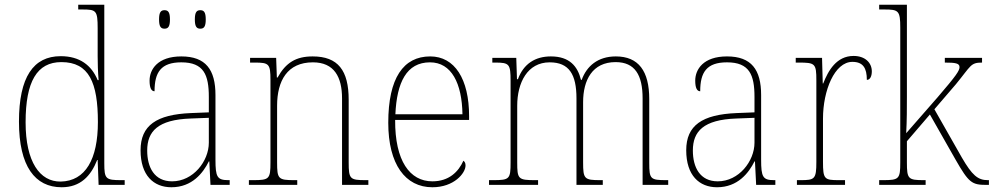

<svg xmlns="http://www.w3.org/2000/svg" viewBox="-20 -780 4192 810"><path d="M240 10C319 10 363 -37 390 -105H392L396 0H506V-20H492C426 -20 420 -25 420 -91V-760H310V-740H327C386 -740 392 -736 392 -660V-543C392 -513 393 -477 396 -442H392C366 -505 316 -543 236 -543C121 -543 60 -455 60 -267C60 -78 128 10 240 10ZM236 -14C148 -13 88 -97 88 -264C88 -436 136 -518 239 -518C356 -518 393 -431 393 -265C393 -109 341 -16 236 -14Z M825 -659C840 -659 848 -667 848 -698C848 -729 840 -737 825 -737C810 -737 802 -729 802 -698C802 -667 810 -659 825 -659ZM674 -659C689 -659 697 -667 697 -698C697 -729 689 -737 674 -737C659 -737 651 -729 651 -698C651 -667 659 -659 674 -659ZM703 10C791 10 837 -51 861 -99H863L868 0H949V-20H944C896 -20 889 -33 889 -107V-379C889 -486 848 -542 745 -542C645 -542 611 -487 611 -440C611 -410 618 -395 632 -395C632 -475 659 -517 745 -517C840 -517 861 -464 861 -371V-306L786 -303C640 -297 573 -251 573 -146C573 -40 628 10 703 10ZM706 -15C631 -15 601 -74 601 -145C601 -226 646 -275 784 -280L861 -283V-178C861 -100 795 -15 706 -15Z M1030 0H1234V-20H1222C1154 -20 1149 -25 1149 -95V-334C1149 -439 1192 -517 1300 -517C1390 -517 1423 -455 1423 -365V0H1534V-20H1523C1456 -20 1451 -25 1451 -95V-359C1451 -483 1406 -542 1299 -542C1229 -542 1186 -516 1151 -453H1148L1145 -536H1035V-516H1054C1115 -516 1121 -511 1121 -442V-95C1121 -25 1116 -20 1048 -20H1030Z M1804 10C1895 10 1944 -49 1944 -82C1944 -93 1940 -98 1935 -102C1914 -55 1874 -15 1804 -15C1709 -15 1646 -101 1647 -274H1959V-290C1959 -447 1898 -542 1795 -542C1682 -542 1618 -451 1618 -262C1618 -87 1690 10 1804 10ZM1931 -298H1648C1654 -432 1695 -517 1794 -517C1885 -517 1929 -428 1931 -298Z M2043 0H2250V-20H2237C2166 -20 2162 -25 2162 -95V-334C2162 -431 2205 -517 2299 -517C2381 -517 2412 -466 2412 -365V0H2523V-20H2513C2445 -20 2440 -25 2440 -95V-349C2440 -442 2479 -518 2577 -518C2659 -518 2691 -463 2691 -365V0H2799V-20H2792C2724 -20 2719 -24 2719 -93V-362C2719 -480 2674 -542 2578 -542C2502 -542 2455 -501 2434 -443H2431C2417 -500 2383 -542 2304 -542C2238 -542 2189 -511 2165 -446H2161L2158 -536H2057V-516H2069C2129 -516 2134 -510 2134 -438V-95C2134 -25 2130 -20 2061 -20H2043Z M3005 10C3093 10 3139 -51 3163 -99H3165L3170 0H3251V-20H3246C3198 -20 3191 -33 3191 -107V-379C3191 -486 3150 -542 3047 -542C2947 -542 2913 -487 2913 -440C2913 -410 2920 -395 2934 -395C2934 -475 2961 -517 3047 -517C3142 -517 3163 -464 3163 -371V-306L3088 -303C2942 -297 2875 -251 2875 -146C2875 -40 2930 10 3005 10ZM3008 -15C2933 -15 2903 -74 2903 -145C2903 -226 2948 -275 3086 -280L3163 -283V-178C3163 -100 3097 -15 3008 -15Z M3342 0H3545V-20H3519C3458 -20 3452 -24 3452 -97V-280C3452 -398 3501 -519 3576 -519C3621 -519 3637 -493 3637 -443C3651 -443 3658 -459 3658 -479C3658 -515 3630 -544 3581 -544C3509 -544 3474 -482 3453 -428H3451L3448 -536H3337V-516H3349C3419 -516 3424 -512 3424 -441V-97C3424 -24 3417 -20 3357 -20H3342Z M3689 0H3885V-20H3878C3811 -20 3806 -25 3806 -95V-184L3903 -297L4011 -107C4067 -9 4080 0 4141 0H4152V-20H4147C4105 -20 4081 -41 4038 -115L3922 -319L4013 -425C4077 -503 4074 -516 4123 -516V-536H3966V-516C4011 -516 4028 -513 4028 -497C4028 -482 4015 -462 3935 -369L3803 -218C3806 -270 3806 -327 3806 -374V-760H3689V-740H3711C3771 -740 3778 -735 3778 -663V-95C3778 -25 3773 -20 3705 -20H3689Z"/></svg>

Font: Noto Serif Armenian SemiCondensed Thin
Style: Regular
Weight: 100
Width: 4
Designer: Monotype Design Team
Foundry: Monotype Imaging Inc.
Version: Version 2.008